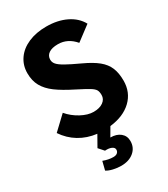

<svg xmlns="http://www.w3.org/2000/svg" viewBox="-230 -813 1017 1164"><g transform="rotate(-30 279.0 -230.5)"><path d="M327 7 292 67Q335 67 361 88.5Q387 110 387 146Q387 192 353 220.5Q319 249 264 249Q237 249 209 242.5Q181 236 164 225L179 165Q216 179 249 179Q268 179 277.5 170.5Q287 162 287 149Q287 134 269.5 126Q252 118 224 120L192 84L235 8Q168 0 114 -32.5Q60 -65 24 -119L117 -207Q150 -168 196.5 -143Q243 -118 283 -118Q325 -118 350 -136Q375 -154 375 -183Q375 -206 367.5 -219Q360 -232 336.5 -246.5Q313 -261 256 -290Q180 -328 137 -360Q94 -392 72.5 -430.5Q51 -469 51 -522Q51 -577 81 -620Q111 -663 165.5 -686.5Q220 -710 291 -710Q370 -710 429.5 -681Q489 -652 517 -600L416 -524Q367 -582 299 -582Q257 -582 234.5 -566.5Q212 -551 212 -523Q212 -505 225 -490Q238 -475 270.5 -456.5Q303 -438 368 -408Q431 -379 467 -349.5Q503 -320 518.5 -282.5Q534 -245 534 -192Q534 -110 478.5 -57Q423 -4 327 7Z"/></g></svg>

Font: Sarabun ExtraBold
Style: Regular
Weight: 800
Version: Version 1.000; ttfautohint (v1.6)